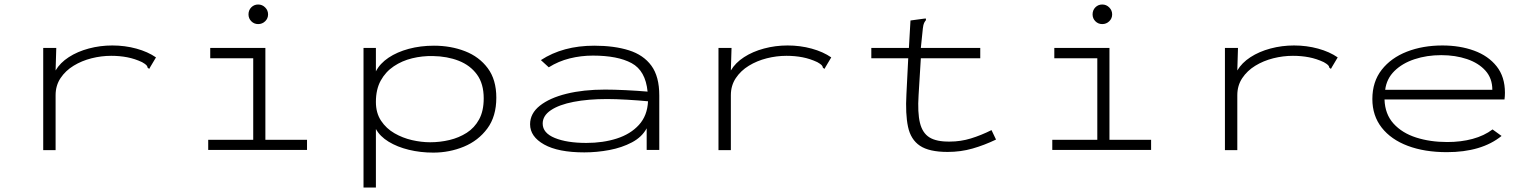

<svg xmlns="http://www.w3.org/2000/svg" viewBox="-20 -666 6790 853"><path d="M172 -453H230L227 -353Q247 -387 285.5 -412Q324 -437 374.5 -450.5Q425 -464 479 -464Q535 -464 586 -450Q637 -436 673 -411L648 -369L643 -360L636 -365Q635 -372 630 -377Q625 -382 611 -390Q579 -405 545.5 -411.5Q512 -418 474 -418Q430 -418 386.5 -407Q343 -396 307 -374Q271 -352 249 -319Q227 -286 227 -243V1H172Z M905 0V-45H1105V-407H914V-453H1159V-45H1344V0ZM1127 -559Q1109 -559 1096.5 -571.5Q1084 -584 1084 -602Q1084 -621 1096.5 -633.5Q1109 -646 1127 -646Q1145 -646 1158 -633Q1171 -620 1171 -602Q1171 -584 1158 -571.5Q1145 -559 1127 -559Z M1595 167V-453H1650V-349Q1668 -384 1706 -409.5Q1744 -435 1796 -449Q1848 -463 1908 -463Q1983 -463 2046 -438.5Q2109 -414 2147 -363Q2185 -312 2185 -232Q2185 -149 2145 -95Q2105 -41 2041 -14.5Q1977 12 1905 12Q1848 12 1796.5 -0.5Q1745 -13 1706.5 -36.5Q1668 -60 1650 -93V167ZM1891 -34Q1935 -34 1977 -44Q2019 -54 2053.5 -76Q2088 -98 2108.5 -135.5Q2129 -173 2129 -229Q2129 -294 2099 -335Q2069 -376 2018 -396Q1967 -416 1903 -417Q1856 -418 1811 -407Q1766 -396 1729.5 -371.5Q1693 -347 1671.5 -308Q1650 -269 1650 -213Q1650 -164 1673 -129.5Q1696 -95 1732.5 -74Q1769 -53 1810.5 -43.5Q1852 -34 1891 -34Z M2576 11Q2460 11 2397.5 -24Q2335 -59 2335 -114Q2335 -162 2378.5 -196.5Q2422 -231 2497 -249.5Q2572 -268 2668 -268Q2707 -268 2759 -265.5Q2811 -263 2857 -259Q2848 -352 2786 -385.5Q2724 -419 2614 -419Q2561 -419 2511 -406.5Q2461 -394 2418 -367L2383 -399Q2481 -463 2620 -463Q2709 -463 2774 -442.5Q2839 -422 2874 -374Q2909 -326 2909 -242V0H2853V-96Q2832 -57 2787.5 -33.5Q2743 -10 2687.5 0.5Q2632 11 2576 11ZM2391 -117Q2391 -75 2445 -53Q2499 -31 2585 -31Q2659 -31 2720 -50.5Q2781 -70 2818.5 -111Q2856 -152 2859 -216Q2818 -220 2766.5 -223Q2715 -226 2677 -226Q2593 -226 2528.5 -213.5Q2464 -201 2427.5 -176.5Q2391 -152 2391 -117Z M3172 -453H3230L3227 -353Q3247 -387 3285.5 -412Q3324 -437 3374.5 -450.5Q3425 -464 3479 -464Q3535 -464 3586 -450Q3637 -436 3673 -411L3648 -369L3643 -360L3636 -365Q3635 -372 3630 -377Q3625 -382 3611 -390Q3579 -405 3545.5 -411.5Q3512 -418 3474 -418Q3430 -418 3386.5 -407Q3343 -396 3307 -374Q3271 -352 3249 -319Q3227 -286 3227 -243V1H3172Z M4190 9Q4108 9 4067 -18.5Q4026 -46 4014 -103Q4002 -160 4007 -248L4015 -407H3851V-453H4018L4025 -575L4084 -583L4093 -584L4094 -577Q4089 -571 4085.5 -564Q4082 -557 4080 -540L4071 -453H4335V-407H4071L4061 -243Q4056 -166 4067 -120.5Q4078 -75 4109.5 -55.5Q4141 -36 4200 -37Q4248 -37 4293.5 -51Q4339 -65 4385 -88L4405 -46Q4353 -21 4300.5 -6Q4248 9 4190 9Z M4655 0V-45H4855V-407H4664V-453H4909V-45H5094V0ZM4877 -559Q4859 -559 4846.5 -571.5Q4834 -584 4834 -602Q4834 -621 4846.5 -633.5Q4859 -646 4877 -646Q4895 -646 4908 -633Q4921 -620 4921 -602Q4921 -584 4908 -571.5Q4895 -559 4877 -559Z M5422 -453H5480L5477 -353Q5497 -387 5535.5 -412Q5574 -437 5624.5 -450.5Q5675 -464 5729 -464Q5785 -464 5836 -450Q5887 -436 5923 -411L5898 -369L5893 -360L5886 -365Q5885 -372 5880 -377Q5875 -382 5861 -390Q5829 -405 5795.5 -411.5Q5762 -418 5724 -418Q5680 -418 5636.5 -407Q5593 -396 5557 -374Q5521 -352 5499 -319Q5477 -286 5477 -243V1H5422Z M6408 10Q6309 10 6234.5 -18Q6160 -46 6118.5 -99Q6077 -152 6077 -226Q6077 -303 6118.5 -356Q6160 -409 6230.5 -436.5Q6301 -464 6388 -464Q6466 -464 6529 -441Q6592 -418 6629 -371.5Q6666 -325 6666 -254Q6666 -246 6665.5 -239Q6665 -232 6664 -224H6131Q6133 -159 6171 -117Q6209 -75 6271.5 -55Q6334 -35 6410 -35Q6471 -35 6522.5 -49Q6574 -63 6611 -91L6651 -62Q6562 10 6408 10ZM6134 -267H6610Q6610 -318 6579.5 -352Q6549 -386 6497.5 -403.5Q6446 -421 6383 -421Q6319 -421 6264.5 -403Q6210 -385 6175 -350.5Q6140 -316 6134 -267Z"/></svg>

Font: Inconsolata ExtraExpanded Light
Style: Regular
Weight: 300
Width: 8
Monospace: yes
Designer: Raph Levien, Cyreal, Brenton Simpson
Foundry: Raph Levien, Cyreal, Google
Version: Version 3.001; ttfautohint (v1.8.2.53-6de2)